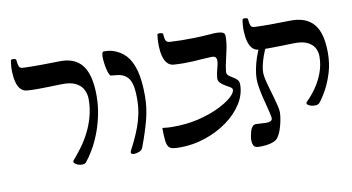

<svg xmlns="http://www.w3.org/2000/svg" viewBox="-73 -830 2009 1097"><g transform="rotate(-10 931.5 -282.0)"><path d="M39 -646Q40 -650 47.5 -650.5Q55 -651 62.5 -649Q70 -647 70 -641Q72 -616 77 -604.5Q82 -593 98 -592Q123 -591 148 -590.5Q173 -590 210.5 -590.5Q248 -591 306 -592Q352 -594 386 -581Q420 -568 442 -540Q464 -512 475 -468Q486 -424 486 -363Q486 -303 474 -247Q462 -191 443.5 -144Q425 -97 402.5 -59Q380 -21 359 4Q353 11 338.5 11.5Q324 12 310.5 6.5Q297 1 291.5 -7.5Q286 -16 297 -26Q318 -50 343 -83.5Q368 -117 389.5 -158.5Q411 -200 424.5 -248.5Q438 -297 438 -351Q438 -379 425.5 -405Q413 -431 382 -447Q351 -463 298 -461Q257 -460 223 -459Q189 -458 159 -458Q129 -458 102 -460Q79 -461 64 -477Q49 -493 42 -520Q35 -547 34 -580Q33 -613 39 -646Z M638 3Q632 3 625.5 -1Q619 -5 624 -17Q639 -45 654 -77Q669 -109 682 -144Q695 -179 703 -218.5Q711 -258 711 -303Q712 -382 691.5 -416.5Q671 -451 625 -457Q616 -458 606.5 -459Q597 -460 586 -461Q581 -462 575 -476.5Q569 -491 565 -512Q561 -533 559 -554.5Q557 -576 559.5 -590Q562 -604 570 -604Q581 -604 593 -603Q605 -602 623 -597Q666 -583 695.5 -552Q725 -521 741.5 -463.5Q758 -406 758 -313Q758 -243 740 -175Q722 -107 692 -27Q686 -9 668.5 -3Q651 3 638 3Z M905 12Q879 12 863 9Q847 6 838.5 -5.5Q830 -17 827 -43Q824 -69 824 -115Q838 -114 849 -112.5Q860 -111 889 -111Q966 -111 1033 -127Q1100 -143 1151 -167.5Q1202 -192 1230.5 -217Q1259 -242 1259 -261Q1259 -269 1247 -276.5Q1235 -284 1219.5 -292.5Q1204 -301 1192.5 -313Q1181 -325 1182 -342Q1185 -371 1192 -395Q1199 -419 1200 -433Q1201 -449 1195.5 -457.5Q1190 -466 1172 -466Q1143 -465 1116.5 -463Q1090 -461 1063.5 -459.5Q1037 -458 1010 -458Q983 -458 953 -460Q930 -461 915 -477Q900 -493 893 -520Q886 -547 885 -580Q884 -613 889 -646Q890 -650 898 -650.5Q906 -651 914 -649Q922 -647 922 -641Q923 -616 929 -604.5Q935 -593 951 -592Q983 -590 1019.5 -589.5Q1056 -589 1097.5 -590Q1139 -591 1189 -595Q1209 -597 1228 -596.5Q1247 -596 1259 -590.5Q1271 -585 1271 -570Q1271 -534 1264 -499Q1257 -464 1249 -431Q1241 -398 1238 -369Q1237 -354 1247 -345.5Q1257 -337 1270.5 -329.5Q1284 -322 1294.5 -311.5Q1305 -301 1305 -283Q1305 -225 1271.5 -172Q1238 -119 1180.5 -77.5Q1123 -36 1051.5 -12Q980 12 905 12Z M1733 -101Q1726 -92 1711.5 -90.5Q1697 -89 1683 -93Q1669 -97 1662 -104.5Q1655 -112 1666 -122Q1693 -148 1719 -185Q1745 -222 1762 -267.5Q1779 -313 1779 -363Q1779 -389 1766.5 -412Q1754 -435 1724 -449Q1694 -463 1642 -461Q1601 -460 1567 -459Q1533 -458 1503 -458Q1473 -458 1446 -460Q1423 -461 1408 -477Q1393 -493 1386 -520Q1379 -547 1378 -580Q1377 -613 1383 -646Q1384 -650 1391.5 -650.5Q1399 -651 1406.5 -649Q1414 -647 1414 -641Q1416 -616 1421 -604.5Q1426 -593 1442 -592Q1467 -591 1492 -590.5Q1517 -590 1554.5 -590.5Q1592 -591 1650 -592Q1696 -593 1730 -580Q1764 -567 1786 -541Q1808 -515 1819 -473.5Q1830 -432 1830 -374Q1830 -313 1814.5 -261.5Q1799 -210 1777 -169Q1755 -128 1733 -101ZM1352 87Q1325 87 1318.5 73.5Q1312 60 1312 37Q1312 31 1314.5 17.5Q1317 4 1321 -10Q1325 -24 1333.5 -34Q1342 -44 1353 -44Q1366 -44 1382 -42.5Q1398 -41 1413.5 -41Q1429 -41 1439 -45.5Q1449 -50 1449 -62Q1449 -69 1444.5 -89Q1440 -109 1433 -135.5Q1426 -162 1419 -191.5Q1412 -221 1407.5 -248Q1403 -275 1403 -296Q1403 -320 1409 -352.5Q1415 -385 1426.5 -419Q1438 -453 1453 -482L1494 -483Q1477 -451 1466.5 -421Q1456 -391 1451 -366.5Q1446 -342 1446 -326Q1446 -310 1451.5 -285.5Q1457 -261 1465.5 -232.5Q1474 -204 1482 -175.5Q1490 -147 1495.5 -124Q1501 -101 1501 -87Q1501 -69 1496 -42Q1491 -15 1482 11.5Q1473 38 1459 57Q1450 68 1432.5 75Q1415 82 1393.5 84.5Q1372 87 1352 87Z"/></g></svg>

Font: Noto Rashi Hebrew Medium
Style: Regular
Weight: 500
Version: Version 1.006